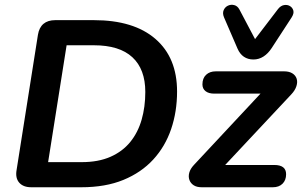

<svg xmlns="http://www.w3.org/2000/svg" viewBox="-20 -790 1276 810"><path d="M112 0Q78 0 61 -19.5Q44 -39 50 -73L140 -643Q145 -674 163.5 -689.5Q182 -705 213 -705H376Q544 -705 635.5 -626Q727 -547 727 -404Q727 -319 702 -245.5Q677 -172 626.5 -117Q576 -62 500.5 -31Q425 0 323 0ZM183 -106H325Q395 -106 446 -128.5Q497 -151 529.5 -191Q562 -231 577.5 -285Q593 -339 593 -402Q593 -498 538.5 -548.5Q484 -599 376 -599H261ZM831 0Q810 0 797 -8.5Q784 -17 779 -31Q774 -45 778.5 -61.5Q783 -78 798 -94L1107 -425L1111 -395H884Q860 -395 847 -405.5Q834 -416 834 -434Q834 -460 849.5 -474.5Q865 -489 890 -489H1179Q1200 -489 1213.5 -480.5Q1227 -472 1231.5 -458Q1236 -444 1230.5 -426.5Q1225 -409 1209 -392L899 -61L895 -94H1137Q1187 -94 1187 -55Q1187 -30 1172 -15Q1157 0 1131 0ZM1049 -539Q1026 -539 1009 -550.5Q992 -562 982 -585L925 -717Q918 -734 923.5 -747Q929 -760 941.5 -766Q954 -772 968 -768.5Q982 -765 990 -750L1056 -625L1153 -752Q1164 -766 1178 -768.5Q1192 -771 1203 -764.5Q1214 -758 1217.5 -745.5Q1221 -733 1210 -716L1126 -587Q1111 -564 1091.5 -551.5Q1072 -539 1049 -539Z"/></svg>

Font: Nunito ExtraLight
Style: Bold Italic
Weight: 700
Italic angle: -9°
Version: Version 3.602